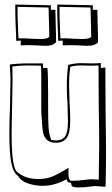

<svg xmlns="http://www.w3.org/2000/svg" viewBox="-20 -790 489 842"><path d="M203 -747H223L224 -693Q226 -635 226 -606Q215 -589 178 -589Q169 -589 139 -591H140L106 -592Q86 -592 71 -591V-612L51 -611Q51 -630 49 -668Q47 -714 47 -749V-770L203 -767ZM387 -747H407L408 -693Q410 -635 410 -606Q399 -589 362 -589Q353 -589 323 -591H324L290 -592Q270 -592 255 -591V-612L235 -611Q235 -630 233 -668Q231 -714 231 -749V-770L387 -767ZM57 -744Q57 -713 59 -671Q61 -637 61 -622H78Q93 -622 121 -620L157 -619Q190 -619 196 -629Q196 -661 194 -717Q193 -735 193 -757L57 -760ZM241 -744Q241 -713 243 -671Q245 -637 245 -622H262Q277 -622 305 -620L341 -619Q374 -619 380 -629Q380 -661 378 -717Q377 -735 377 -757L241 -760ZM167 25Q135 25 103 14.5Q71 4 60 -18Q38 -32 29.5 -75.5Q21 -119 21 -205Q21 -265 24 -325Q26 -405 26 -441Q26 -456 23 -507Q58 -512 106 -512H168Q168 -499 169 -492H188Q191 -461 191 -371V-321Q191 -263 193 -231.5Q195 -200 205 -176Q219 -174 225 -174Q253 -174 265.5 -192Q278 -210 278 -259Q278 -283 276 -335Q273 -373 273 -413Q273 -464 278 -495V-505Q307 -513 335 -513L382 -512H393Q408 -512 422 -514V-492L442 -494L443 -305Q445 -179 445 -114Q445 -61 443 29Q395 26 398 26Q389 26 370 29Q351 32 321 32Q305 32 298.5 28Q292 24 292 12Q275 11 273 0L272 -4Q219 25 167 25ZM358 -2Q374 -4 378 -4Q381 -4 413 -2Q415 -106 415 -154Q415 -215 413 -331L412 -503Q400 -502 380 -502L331 -503Q311 -503 288 -497V-493Q283 -462 283 -417Q283 -392 285 -340Q288 -301 288 -262Q288 -206 272.5 -185Q257 -164 225 -164Q197 -164 184 -178.5Q171 -193 168 -212Q165 -231 163 -270Q161 -285 161 -318V-352V-427V-459Q161 -489 159 -502L101 -503Q65 -503 34 -498Q35 -479 35 -438Q35 -404 33 -322Q31 -240 31 -199Q31 -56 55 -36Q91 -5 147 -5Q184 -5 210 -16Q236 -27 281 -54L280 -30Q280 3 294 3Q323 3 358 -2Z"/></svg>

Font: Londrina Shadow
Style: Regular
Weight: 400
Designer: Marcelo Magalhaes
Foundry: Marcelo Magalhães
Version: Version 1.002